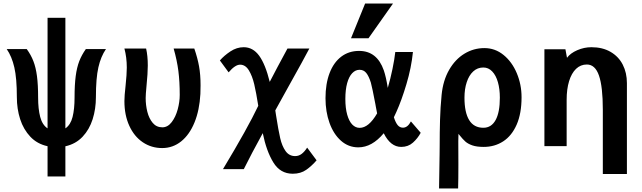

<svg xmlns="http://www.w3.org/2000/svg" viewBox="-20 -828 3640 1088"><path d="M249.5 0.5Q191 -12 152 -53.2Q113 -94.5 94.2 -152.8Q75.5 -211 75.5 -277.5Q75.5 -384.5 61.2 -446.2Q47 -508 18 -550H131.5Q155.5 -517 169.2 -481.5Q183 -446 189.5 -396.8Q196 -347.5 196 -275Q196 -210.5 207.8 -165.5Q219.5 -120.5 249.5 -100.5V-727H350.5V-100.5Q380 -120.5 391.2 -165.2Q402.5 -210 402.5 -275Q402.5 -347.5 409 -396.8Q415.5 -446 429.2 -481.5Q443 -517 466.5 -550H580.5Q551.5 -508 537.5 -446.5Q523.5 -385 523.5 -277.5Q523.5 -211 505 -152.5Q486.5 -94 447.8 -53Q409 -12 350.5 1V172H249.5Z M685 -255Q685 -285 691.5 -341.5Q698.5 -407.5 698.5 -445Q698.5 -502.5 685 -553H808Q817.5 -511.5 817.5 -456.5Q817.5 -413.5 810 -338.5Q805.5 -291.5 805.5 -272.5Q805.5 -232 815 -194.2Q824.5 -156.5 845.5 -131.5Q866.5 -106.5 900 -106.5Q930.5 -106.5 953 -136Q975.5 -165.5 987 -208.2Q998.5 -251 998.5 -290Q998.5 -365 990.8 -425.8Q983 -486.5 964 -553H1081Q1099.5 -499.5 1108 -452Q1116.5 -404.5 1116.5 -344Q1116.5 -312.5 1115.5 -295.5Q1110.5 -203.5 1082.2 -134.2Q1054 -65 1006.8 -27Q959.5 11 899 11Q838 11 789.2 -21.8Q740.5 -54.5 712.8 -115Q685 -175.5 685 -255Z M1469 -73.5Q1404.5 44 1361.5 130.5H1243.5Q1383.5 -102 1443.5 -228.5Q1432 -302 1420.8 -350Q1409.5 -398 1390 -429.8Q1370.5 -461.5 1340.5 -461.5Q1312.5 -461.5 1275.5 -418L1226 -485.5Q1250 -513 1285.8 -536.8Q1321.5 -560.5 1361 -560.5Q1413.5 -560.5 1448.8 -512Q1484 -463.5 1508.5 -364Q1547 -439 1609 -553H1733Q1702 -493.5 1615 -338L1540 -202.5L1544.5 -173Q1557.5 -90 1567.8 -45.2Q1578 -0.5 1598.2 28Q1618.5 56.5 1652.5 56.5Q1673 56.5 1689.5 44Q1706 31.5 1720.5 8.5L1774 80.5Q1747 112 1715.5 134.2Q1684 156.5 1639 156.5Q1568 156.5 1528.8 92.2Q1489.5 28 1469 -73.5Z M1824.5 -271.5Q1824.5 -353 1847.5 -413.5Q1870.5 -474 1913.5 -506.8Q1956.5 -539.5 2015 -539.5Q2116.5 -539.5 2155 -429Q2167.5 -392.5 2177.5 -330Q2192.5 -381 2204 -436.8Q2215.5 -492.5 2220 -533.5H2320Q2311 -444.5 2283.2 -351.5Q2255.5 -258.5 2226 -193.5L2212 -163.5Q2221.5 -133.5 2233.5 -119Q2245.5 -104.5 2263.5 -104.5Q2290 -104.5 2308.5 -140L2364 -75.5Q2347 -44 2320 -19.8Q2293 4.5 2253.5 4.5Q2193 4.5 2154.5 -73Q2088 7 2010.5 7Q1954.5 7 1912.2 -30.5Q1870 -68 1847.2 -131.5Q1824.5 -195 1824.5 -271.5ZM1969 -611 2049 -808H2207L2068 -611ZM2018 -103.5Q2069.5 -103.5 2117 -185.5L2110 -222L2107 -239Q2089.5 -331 2081.5 -360Q2070 -396.5 2055.5 -414.5Q2041 -432.5 2017.5 -432.5Q1994 -432.5 1975.8 -413.2Q1957.5 -394 1947.2 -356.8Q1937 -319.5 1937 -267.5Q1937 -215 1947.5 -178Q1958 -141 1976.2 -122.2Q1994.5 -103.5 2018 -103.5Z M2468 240 2471 48 2471.5 2.5Q2471.5 -79 2473.5 -148.8Q2475.5 -218.5 2482.5 -290.5Q2490.5 -372 2525 -432Q2559.5 -492 2611.8 -523.8Q2664 -555.5 2725 -555.5Q2785.5 -555.5 2833.5 -516.5Q2881.5 -477.5 2908.5 -413.2Q2935.5 -349 2935.5 -277Q2935.5 -185 2907.8 -121.8Q2880 -58.5 2831.5 -27Q2783 4.5 2721 4.5Q2681.5 4.5 2656.5 -4.2Q2631.5 -13 2617 -26Q2602.5 -39 2584.5 -61.5L2578 -69.5Q2577 -61.5 2577 -27.5L2577.5 104Q2577.5 191 2576 240ZM2812.5 -274.5Q2812.5 -323.5 2801.5 -362.2Q2790.5 -401 2769.2 -423.2Q2748 -445.5 2719 -445.5Q2685.5 -445.5 2661.5 -423.2Q2637.5 -401 2624.8 -362.2Q2612 -323.5 2612 -274.5Q2612 -190.5 2638.8 -147.2Q2665.5 -104 2719 -104Q2764.5 -104 2788.5 -147.8Q2812.5 -191.5 2812.5 -274.5Z M3305.5 -462.5Q3270 -462.5 3244.2 -437.8Q3218.5 -413 3204.8 -368Q3191 -323 3191 -262.5V0H3065V-151V-248.5V-549H3184L3193 -500.5Q3212 -526.5 3251 -543.5Q3290 -560.5 3331 -560.5Q3394.5 -560.5 3440 -534Q3485.5 -507.5 3509 -461.5Q3532.5 -415.5 3532.5 -357V158H3396V-206Q3396 -337 3374.2 -399.8Q3352.5 -462.5 3305.5 -462.5Z"/></svg>

Font: JuliaMono ExtraBold
Style: Regular
Weight: 800
Monospace: yes
Designer: cormullion
Foundry: corm
Version: Version 0.055; ttfautohint (v1.8.4)